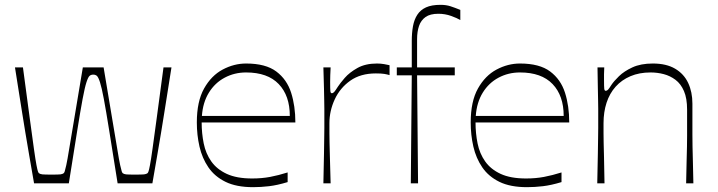

<svg xmlns="http://www.w3.org/2000/svg" viewBox="-20 -759 2974 795"><path d="M121 0Q109 -68 100.5 -118.5Q92 -169 85 -210Q78 -251 72 -290.5Q66 -330 58.5 -375.5Q51 -421 42 -480H75Q92 -352 103 -270.5Q114 -189 120.5 -142.5Q127 -96 131 -75.5Q135 -55 137 -49.5Q139 -44 141 -42Q146 -38 155.5 -37Q165 -36 194 -36Q221 -36 230 -37Q239 -38 244 -42Q246 -44 248 -49.5Q250 -55 254.5 -75.5Q259 -96 266.5 -142.5Q274 -189 288 -270.5Q302 -352 323 -480H409Q430 -352 444 -270.5Q458 -189 465.5 -142.5Q473 -96 477.5 -75.5Q482 -55 484 -49.5Q486 -44 488 -42Q493 -38 502 -37Q511 -36 538 -36Q567 -36 576.5 -37Q586 -38 591 -42Q593 -44 595 -49.5Q597 -55 601 -75.5Q605 -96 611.5 -142.5Q618 -189 629 -270.5Q640 -352 657 -480H690Q681 -421 673.5 -375.5Q666 -330 660 -290.5Q654 -251 647 -210Q640 -169 631.5 -118.5Q623 -68 611 0H467Q446 -132 432.5 -216.5Q419 -301 410 -349Q401 -397 394 -418.5Q387 -440 381 -445Q375 -450 366 -450Q357 -450 351 -445Q345 -440 338 -418.5Q331 -397 322 -349Q313 -301 299.5 -216.5Q286 -132 265 0Z M1028 16Q959 16 914 -6Q869 -28 843 -66Q817 -104 806 -152Q795 -200 795 -252Q795 -339 825 -392.5Q855 -446 902 -471Q949 -496 999 -496Q1080 -496 1124 -463Q1168 -430 1185.5 -375Q1203 -320 1203 -252H815Q815 -207 823.5 -165Q832 -123 855 -90.5Q878 -58 919 -39Q960 -20 1024 -20Q1064 -20 1098.5 -26.5Q1133 -33 1171 -45V-5Q1128 8 1094 12Q1060 16 1028 16ZM1180 -279Q1180 -363 1134 -411Q1088 -459 999 -459Q951 -459 910.5 -437.5Q870 -416 845 -375.5Q820 -335 816 -279Z M1319 0Q1321 -78 1321.5 -121.5Q1322 -165 1322.5 -189Q1323 -213 1323 -229.5Q1323 -246 1323 -269Q1323 -292 1323 -307.5Q1323 -323 1322.5 -342Q1322 -361 1321.5 -392.5Q1321 -424 1319 -480H1349Q1348 -464 1347.5 -447.5Q1347 -431 1347 -420Q1347 -390 1348 -381.5Q1349 -373 1354 -373Q1359 -373 1364 -378.5Q1369 -384 1379 -400Q1388 -414 1407.5 -436.5Q1427 -459 1460 -477.5Q1493 -496 1541 -496Q1556 -496 1570.5 -493.5Q1585 -491 1593 -489V-448Q1583 -451 1571 -453Q1559 -455 1536 -455Q1473 -455 1430.5 -425Q1388 -395 1366 -347.5Q1344 -300 1344 -249Q1344 -224 1344 -207Q1344 -190 1344.5 -168Q1345 -146 1346 -107.5Q1347 -69 1349 0Z M1681 0 1685 -447H1623V-480H1685Q1685 -501 1685 -525.5Q1685 -550 1685 -589Q1685 -623 1690 -650.5Q1695 -678 1708 -698Q1721 -718 1744 -728.5Q1767 -739 1804 -739Q1827 -739 1845.5 -733Q1864 -727 1886 -718V-676Q1873 -684 1848 -693Q1823 -702 1795 -702Q1761 -702 1742 -688.5Q1723 -675 1715 -651.5Q1707 -628 1707 -597Q1707 -554 1707 -528.5Q1707 -503 1707 -480H1863V-447H1707L1711 0Z M2162 16Q2093 16 2048 -6Q2003 -28 1977 -66Q1951 -104 1940 -152Q1929 -200 1929 -252Q1929 -339 1959 -392.5Q1989 -446 2036 -471Q2083 -496 2133 -496Q2214 -496 2258 -463Q2302 -430 2319.5 -375Q2337 -320 2337 -252H1949Q1949 -207 1957.5 -165Q1966 -123 1989 -90.5Q2012 -58 2053 -39Q2094 -20 2158 -20Q2198 -20 2232.5 -26.5Q2267 -33 2305 -45V-5Q2262 8 2228 12Q2194 16 2162 16ZM2314 -279Q2314 -363 2268 -411Q2222 -459 2133 -459Q2085 -459 2044.5 -437.5Q2004 -416 1979 -375.5Q1954 -335 1950 -279Z M2453 0Q2455 -78 2455.5 -121.5Q2456 -165 2456.5 -189Q2457 -213 2457 -229.5Q2457 -246 2457 -270Q2457 -293 2457 -308.5Q2457 -324 2456.5 -342.5Q2456 -361 2455.5 -393Q2455 -425 2454 -480H2482Q2481 -464 2481 -451.5Q2481 -439 2481 -430Q2481 -400 2482 -391.5Q2483 -383 2488 -383Q2493 -383 2497.5 -387.5Q2502 -392 2512 -408Q2522 -423 2543 -443.5Q2564 -464 2598.5 -480Q2633 -496 2683 -496Q2739 -496 2775.5 -474.5Q2812 -453 2829.5 -415.5Q2847 -378 2847 -330Q2847 -286 2847 -256Q2847 -226 2847 -202Q2847 -178 2847.5 -152Q2848 -126 2849 -90.5Q2850 -55 2851 0H2821Q2822 -55 2823 -90.5Q2824 -126 2824.5 -151Q2825 -176 2825 -197Q2825 -218 2825 -243Q2825 -268 2825 -305Q2825 -352 2812 -382Q2799 -412 2777 -428.5Q2755 -445 2728.5 -452Q2702 -459 2674 -459Q2627 -459 2590.5 -443.5Q2554 -428 2529 -400Q2504 -372 2491.5 -333.5Q2479 -295 2479 -249Q2479 -224 2479 -207Q2479 -190 2479.5 -168Q2480 -146 2481 -107.5Q2482 -69 2483 0Z"/></svg>

Font: Ojuju ExtraLight
Style: Regular
Weight: 200
Designer: Chisaokwu Joboson, Mirko Velimirovic
Foundry: Udi Foundry
Version: Version 1.000